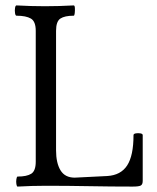

<svg xmlns="http://www.w3.org/2000/svg" viewBox="-20 -686 580 709"><path d="M45 3Q42 3 40.5 -6Q39 -15 40.5 -24.5Q42 -34 45 -34Q79 -34 95.5 -44.5Q112 -55 112 -89V-572Q112 -607 94 -617.5Q76 -628 41 -628Q37 -628 35.5 -637.5Q34 -647 35.5 -656.5Q37 -666 41 -666Q94 -663 146 -663Q198 -663 252 -666Q256 -666 256.5 -656.5Q257 -647 256 -637.5Q255 -628 252 -628Q219 -628 203 -617.5Q187 -607 187 -572V-131Q187 -84 203.5 -57Q220 -30 256 -30L376 -36Q426 -39 449.5 -75Q473 -111 473 -187Q473 -192 481.5 -193.5Q490 -195 498.5 -193.5Q507 -192 507 -187V-18Q507 -5 500 -1Q493 3 470 3Q390 3 309.5 1.5Q229 0 149 0Q98 0 45 3Z"/></svg>

Font: Junicode Two Beta Condensed
Style: Regular
Weight: 400
Width: 3
Designer: Peter S. Baker
Foundry: Briery Creek Software
Version: Version 1.053; ttfautohint (v1.8.4)